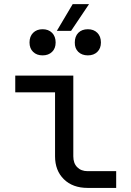

<svg xmlns="http://www.w3.org/2000/svg" viewBox="-20 -920 639 940"><path d="M258.3 -769 335.9 -899.9H416L328.1 -769ZM410.2 -648.9Q381.3 -648.9 363.3 -666Q345.7 -683.1 346.2 -711.9Q346.2 -741.7 363.3 -759.3Q380.9 -776.9 410.2 -776.9Q439 -776.9 456.5 -759.3Q474.1 -741.7 474.1 -711.9Q474.1 -683.1 456.5 -666Q439 -648.9 410.2 -648.9ZM188.5 -648.9Q159.7 -648.9 142.1 -666Q124.5 -683.1 124.5 -711.9Q124.5 -741.7 142.1 -759.3Q159.7 -776.9 188.5 -776.9Q217.3 -776.9 234.9 -759.3Q252.4 -741.7 252.4 -711.9Q252.4 -683.1 234.9 -666Q217.3 -648.9 188.5 -648.9ZM409.2 0Q335.9 0 292.7 -42.5Q249.5 -85 249.5 -154.8V-467.8H54.7V-549.8H338.9V-154.8Q338.9 -120.6 357.9 -101.6Q377 -82 409.2 -82H548.8V0Z"/></svg>

Font: UDEV Gothic 35
Style: Regular
Weight: 400
Version: v2.1.0; ttfautohint (v1.8.4.7-5d5b-dirty) -l 6 -r 45 -G 200 